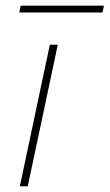

<svg xmlns="http://www.w3.org/2000/svg" viewBox="-20 -658 387 678"><path d="M156 -500 50 0H78L184 -500ZM48 -614H342L347 -638H53Z"/></svg>

Font: LT Wave Thin
Style: Italic
Weight: 100
Designer: Daniel Lyons
Version: Version 2.5 (Glyphs App)